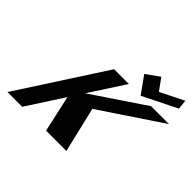

<svg xmlns="http://www.w3.org/2000/svg" viewBox="-221 -1404 1730 1730"><g transform="rotate(45 644.0 -539.0)"><path d="M805.5 0 702.6 -434 1287.9 -825H1059.9L558.6 -488L776.9 -825H588.9L54.5 0H242.5L469.2 -350L546.5 0ZM1252.8 -987 1243.7 -1078 1018.2 -966 937.7 -1078 810.8 -987 926.9 -825Z"/></g></svg>

Font: Hussar
Style: BdWodka
Weight: 700
Foundry: Cannot Into Space Fonts
Version: Version 2.00